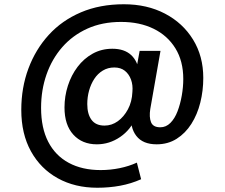

<svg xmlns="http://www.w3.org/2000/svg" viewBox="-20 -672 1055 902"><path d="M437 210Q332 210 251.5 165.5Q171 121 125.5 39Q80 -43 80 -156Q80 -260 113.5 -350Q147 -440 209 -508Q271 -576 360 -614Q449 -652 562 -652Q671 -652 755 -608Q839 -564 887 -486Q935 -408 935 -306Q935 -246 921 -190Q907 -134 879 -90Q851 -46 810 -20Q769 6 716 6Q651 6 620.5 -33.5Q590 -73 597 -136L599 -169L619 -122Q595 -63 544.5 -28.5Q494 6 435 6Q366 6 324.5 -39.5Q283 -85 283 -167Q283 -220 299 -269.5Q315 -319 344.5 -358Q374 -397 415.5 -420Q457 -443 508 -443Q564 -443 596 -413.5Q628 -384 635 -327L614 -312L636 -433H734L686 -160Q680 -122 689.5 -98Q699 -74 733 -74Q760 -74 780.5 -94.5Q801 -115 814 -149Q827 -183 834 -223Q841 -263 841 -301Q841 -385 804 -445Q767 -505 701.5 -537Q636 -569 549 -569Q460 -569 390.5 -537.5Q321 -506 272.5 -450.5Q224 -395 198.5 -322Q173 -249 173 -165Q173 -71 206.5 -6Q240 59 303 93Q366 127 453 127Q498 127 542 118Q586 109 623 92L643 170Q596 191 544.5 200.5Q493 210 437 210ZM471 -82Q505 -82 533.5 -102.5Q562 -123 581 -158.5Q600 -194 602 -240Q605 -272 595.5 -298Q586 -324 566.5 -339.5Q547 -355 517 -355Q487 -355 463 -340.5Q439 -326 423 -301.5Q407 -277 398.5 -246.5Q390 -216 390 -183Q390 -136 410 -109Q430 -82 471 -82Z"/></svg>

Font: DM Sans 9pt SemiBold
Style: Regular
Weight: 600
Version: Version 4.004;gftools[0.9.30]